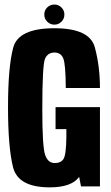

<svg xmlns="http://www.w3.org/2000/svg" viewBox="-20 -802 476 826"><path d="M194 4Q57.5 4 36 -83Q14.5 -170 14.5 -340.5Q14.5 -513.5 36.8 -597Q59 -680.5 214 -680.5Q365.5 -680.5 387.8 -598.8Q410 -517 410 -423.5H263Q262.5 -526.5 252 -551.2Q241.5 -576 214.5 -576Q186 -576 174 -550Q162 -524 162 -331Q162 -172 174 -136.2Q186 -100.5 215.5 -100.5Q241.5 -100.5 253 -117.8Q264.5 -135 265.5 -212V-246.5H219V-341H410V0H328.5L320.5 -41Q288 4 194 4ZM214 -696Q196 -696 183.2 -708.8Q170.5 -721.5 170.5 -739.5Q170.5 -757.5 183.2 -770Q196 -782.5 214 -782.5Q231.5 -782.5 244.2 -770Q257 -757.5 257 -739.5Q257 -721.5 244.5 -708.8Q232 -696 214 -696Z"/></svg>

Font: Anybody Condensed Regular
Style: Bold
Weight: 700
Width: 3
Designer: Tyler Finck
Foundry: Etcetera Type Company
Version: Version 1.010; ttfautohint (v1.8.3) -l 8 -r 50 -G 200 -x 14 